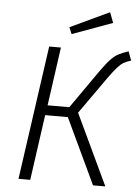

<svg xmlns="http://www.w3.org/2000/svg" viewBox="-59 -932 710 978"><g transform="rotate(5 296.0 -443.0)"><path d="M592 -650Q569 -643 554.5 -634.5Q540 -626 523 -607Q506 -588 478 -549L346 -362L517 0H454L296 -335H180L133 0H73L170 -685H230L188 -386H299L436 -582Q465 -623 485 -644Q505 -665 524 -675Q543 -685 575 -696ZM484 -833 278 -758 264 -792 464 -886Z"/></g></svg>

Font: FiraGO Light
Style: Italic
Weight: 300
Italic angle: -8°
Designer: bBox Type GmbH
Foundry: bBox Type GmbH
Version: Version 1.001